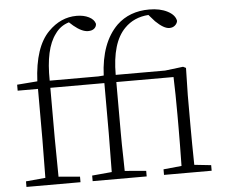

<svg xmlns="http://www.w3.org/2000/svg" viewBox="-55 -874 1098 937"><g transform="rotate(-5 494.0 -405.5)"><path d="M862.3 -36.1 944.3 -27.3V0H710.9V-27.3L799.8 -36.1Q801.8 -145.5 801.8 -225.6V-285.2Q801.8 -389.6 798.8 -471.7H518.6V-225.6Q518.6 -197.3 519 -165.5Q519.5 -133.8 520.5 -95.7Q521.5 -57.6 521.5 -36.1L626 -27.3V0H361.3V-27.3L458 -36.1Q460 -163.1 460 -225.6V-471.7H195.3V-225.6Q195.3 -163.1 197.3 -36.1L301.8 -27.3V0H37.1V-27.3L132.8 -36.1Q134.8 -163.1 134.8 -225.6V-471.7H35.2V-501L134.8 -508.8Q142.6 -676.8 214.8 -749Q275.4 -810.5 353.5 -810.5Q387.7 -810.5 413.1 -797.9Q438.5 -785.2 444.3 -763.7Q444.3 -750 433.6 -740.7Q422.9 -731.4 403.3 -731.4Q373 -731.4 333 -764.6L313.5 -782.2Q270.5 -769.5 245.1 -732.4Q192.4 -663.1 195.3 -506.8H433.6L460 -508.8Q466.8 -668.9 549.8 -751Q612.3 -810.5 709 -810.5Q761.7 -810.5 798.3 -791.5Q835 -772.5 839.8 -743.2Q837.9 -730.5 827.1 -721.2Q816.4 -711.9 799.8 -711.9Q772.5 -711.9 732.4 -751L703.1 -784.2Q631.8 -779.3 585.9 -732.4Q518.6 -665 518.6 -506.8H760.7L849.6 -517.6L863.3 -510.7L860.4 -377.9V-225.6Q860.4 -145.5 862.3 -36.1Z"/></g></svg>

Font: GenYoMin TW TTF ExtraLight
Style: Regular
Weight: 250
Version: Version 1.300